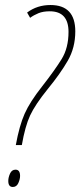

<svg xmlns="http://www.w3.org/2000/svg" viewBox="-20 -744 320 765"><path d="M43 -166H67Q80 -241 100 -284Q120 -327 170 -389Q220 -450 250 -502Q280 -554 280 -619Q280 -724 181 -724Q128 -724 88 -694L100 -673Q115 -684 133.5 -691.5Q152 -699 178 -699Q253 -699 253 -617Q253 -553 225.5 -508.5Q198 -464 148 -400Q99 -338 78 -290.5Q57 -243 43 -166ZM31 1Q46 1 53 -14.5Q60 -30 60 -43Q60 -68 42 -68Q27 -68 20 -52.5Q13 -37 13 -23Q13 1 31 1Z"/></svg>

Font: Noto Sans Display Condensed Thin
Style: Italic
Weight: 250
Width: 3
Italic angle: -12°
Designer: Monotype Design Team
Foundry: Monotype Imaging Inc.
Version: Version 1.900